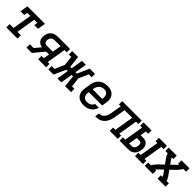

<svg xmlns="http://www.w3.org/2000/svg" viewBox="394 -1971 3412 3412"><g transform="rotate(45 2100.0 -265.0)"><path d="M112 0V-84H209L269 -446H191L180 -381H87L111 -530H552L527 -381H434L445 -446H366L306 -84H392V0Z M618 0V-84H714L809 -198Q777 -202 750.5 -217.5Q724 -233 708 -258.5Q692 -284 688.5 -316Q685 -348 690 -380Q694 -401 701.5 -422Q709 -443 722.5 -461.5Q736 -480 754.5 -493.5Q773 -507 794 -515.5Q815 -524 836 -527Q857 -530 879 -530H1184V-446H1126L1066 -84H1113V0H911V-84H969L988 -196H915L753 0ZM1001 -279 1029 -446H879Q862 -446 845.5 -441.5Q829 -437 816 -426Q803 -415 795.5 -399Q788 -383 785 -367Q782 -351 783.5 -334.5Q785 -318 793.5 -305Q802 -292 817 -285.5Q832 -279 848 -279Z M1166 0V-84H1239L1318 -265L1299 -446H1237V-530H1386L1410 -307H1446L1483 -530H1580L1543 -307H1579L1677 -530H1809V-446H1737L1657 -265L1677 -84H1738V0H1589L1565 -223H1529L1492 0H1395L1432 -223H1396L1298 0Z M2059 8Q2035 8 2012 5Q1989 2 1967.5 -6Q1946 -14 1928 -26.5Q1910 -39 1896.5 -56Q1883 -73 1874.5 -94Q1866 -115 1862.5 -137.5Q1859 -160 1860.5 -184Q1862 -208 1866 -231L1884 -341Q1888 -368 1897.5 -394.5Q1907 -421 1924 -445Q1941 -469 1964 -487.5Q1987 -506 2013 -517.5Q2039 -529 2067 -533.5Q2095 -538 2121 -538Q2152 -538 2182.5 -532Q2213 -526 2238 -511Q2263 -496 2280.5 -472.5Q2298 -449 2306.5 -420.5Q2315 -392 2315 -361Q2315 -330 2309 -299L2297 -223H1961L1960 -217Q1957 -200 1956.5 -182Q1956 -164 1960 -148Q1964 -132 1972.5 -117.5Q1981 -103 1994 -93.5Q2007 -84 2024 -80Q2041 -76 2059 -76Q2078 -76 2098 -79.5Q2118 -83 2136 -92.5Q2154 -102 2168 -118Q2182 -134 2188 -153H2283Q2274 -117 2252.5 -85Q2231 -53 2199 -31Q2167 -9 2130.5 -0.5Q2094 8 2059 8ZM1975 -307H2214L2215 -313Q2218 -330 2218.5 -347.5Q2219 -365 2215.5 -381.5Q2212 -398 2204 -412Q2196 -426 2183 -436Q2170 -446 2153.5 -450Q2137 -454 2120 -454Q2103 -454 2086 -451Q2069 -448 2053 -440Q2037 -432 2024 -419.5Q2011 -407 2001.5 -392Q1992 -377 1986.5 -360.5Q1981 -344 1978 -327Z M2344 0 2358 -84Q2375 -84 2392 -86.5Q2409 -89 2425 -98Q2441 -107 2453.5 -120Q2466 -133 2475 -149Q2484 -165 2490 -181.5Q2496 -198 2500.5 -214.5Q2505 -231 2508 -248Q2511 -265 2513 -282L2541 -446H2494V-530H2984V-446H2926L2866 -84H2913V0H2711V-84H2769L2829 -446H2637L2608 -270Q2604 -244 2599 -218.5Q2594 -193 2585.5 -168Q2577 -143 2564.5 -119Q2552 -95 2534.5 -74Q2517 -53 2494 -37Q2471 -21 2446 -12.5Q2421 -4 2395 -2Q2369 0 2344 0Z M3345 0V-84H3403L3463 -446H3416V-530H3617V-446H3560L3500 -84H3546V0ZM2958 0V-84H3016L3076 -446H3029V-530H3230V-446H3172L3154 -333H3213Q3236 -333 3258.5 -328.5Q3281 -324 3299 -312Q3317 -300 3329.5 -282Q3342 -264 3348 -242.5Q3354 -221 3353.5 -197.5Q3353 -174 3349 -152Q3344 -122 3332 -93Q3320 -64 3296.5 -42Q3273 -20 3243 -10Q3213 0 3183 0ZM3112 -84H3183Q3197 -84 3211 -91Q3225 -98 3234 -110Q3243 -122 3248 -136Q3253 -150 3255 -164Q3257 -178 3257.5 -192.5Q3258 -207 3253.5 -220Q3249 -233 3238 -241.5Q3227 -250 3213 -250H3140Z M3591 0V-84H3661Q3676 -112 3696.5 -138Q3717 -164 3741 -187L3828 -270L3771 -349Q3755 -371 3741.5 -395Q3728 -419 3722 -446H3663V-530H3864V-446H3823Q3828 -433 3834.5 -421Q3841 -409 3849 -398L3895 -334L3968 -404Q3979 -414 3989.5 -424.5Q4000 -435 4009 -446H3982V-530H4184V-446H4115Q4099 -418 4078.5 -392Q4058 -366 4035 -343L3947 -260L4004 -181Q4020 -159 4033.5 -135Q4047 -111 4053 -84H4113V0H3911V-84H3953Q3948 -97 3941 -109Q3934 -121 3927 -132L3880 -196L3807 -126Q3796 -116 3785.5 -105.5Q3775 -95 3766 -84H3793V0Z"/></g></svg>

Font: Iosevka Curly Slab MdExObl
Style: Regular
Weight: 500
Width: 7
Italic angle: -9°
Monospace: yes
Designer: Belleve Invis
Foundry: Belleve Invis
Version: Version 11.1.0; ttfautohint (v1.8.3)